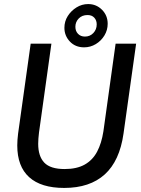

<svg xmlns="http://www.w3.org/2000/svg" viewBox="-20 -912 696 945"><path d="M296 13Q182 13 123.5 -40Q65 -93 65 -196Q65 -208 66 -223.5Q67 -239 69 -254L131 -697H233L172 -260Q170 -245 169 -230Q168 -215 168 -204Q168 -143 198 -111.5Q228 -80 298 -80Q358 -80 397 -102Q436 -124 458 -165.5Q480 -207 489 -266L549 -697H650L588 -255Q569 -120 495.5 -53.5Q422 13 296 13ZM394 -679Q351 -679 324 -707.5Q297 -736 297 -775Q297 -807 313.5 -833Q330 -859 356.5 -875.5Q383 -892 414 -892Q454 -892 482 -864Q510 -836 510 -795Q510 -764 494 -737.5Q478 -711 451.5 -695Q425 -679 394 -679ZM398 -732Q423 -732 439.5 -749.5Q456 -767 456 -792Q456 -812 444 -825Q432 -838 411 -838Q384 -838 367.5 -821Q351 -804 351 -780Q351 -759 364 -745.5Q377 -732 398 -732Z"/></svg>

Font: Hanken Grotesk Medium
Style: Italic
Weight: 500
Italic angle: -8°
Designer: Alfredo Marco Pradil
Foundry: Hanken Design Co.
Version: Version 3.013